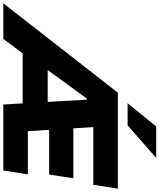

<svg xmlns="http://www.w3.org/2000/svg" viewBox="-5 -1062 981 1182"><g transform="rotate(90 486.0 -470.5)"><path d="M-85 0 465 -705H1056L1032 -554H607L674 -603L688 -378L614 -431H992L969 -282H623L690 -338L706 -93L633 -151H968L944 0H538L526 -197L573 -119H191L276 -190L134 0ZM501 -514 302 -240 300 -273H569L524 -233L508 -514ZM530 -765 673 -941H867L666 -765Z"/></g></svg>

Font: Nunito Sans 7pt Black
Style: Italic
Weight: 900
Italic angle: -9°
Version: Version 3.101;gftools[0.9.27]